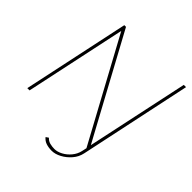

<svg xmlns="http://www.w3.org/2000/svg" viewBox="-230 -872 1205 1205"><g transform="rotate(45 372.0 -270.0)"><path d="M419 170Q391 170 368.5 162.5Q346 155 331 136L349 124Q363 140 383 145Q403 150 423 150Q449 150 477 135Q505 120 526.5 94Q548 68 555 36L562 4L196 -671L53 0H33L184 -710H199L568 -29L713 -709H733L575 36Q567 75 541 105Q515 135 482 152.5Q449 170 419 170Z"/></g></svg>

Font: Raleway Thin Thin
Style: Italic
Weight: 250
Italic angle: -12°
Version: Version 4.026